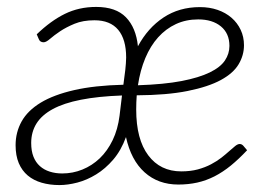

<svg xmlns="http://www.w3.org/2000/svg" viewBox="-20 -526 755 554"><path d="M557 -505.5Q584.5 -505.5 607.8 -497.5Q631 -489.5 648 -474.8Q665 -460 674.5 -439.8Q684 -419.5 684 -395.5Q684 -366.5 668.5 -340.5Q653 -314.5 617 -295Q581 -275.5 521.5 -263.5Q462 -251.5 374.5 -251Q373 -230.5 373 -210Q373 -124 407.8 -77.8Q442.5 -31.5 503 -31.5Q529.5 -31.5 550.8 -37.2Q572 -43 589 -52Q606 -61 618.8 -71Q631.5 -81 641.5 -90Q651.5 -99 658.8 -104.8Q666 -110.5 671.5 -110.5Q677.5 -110.5 682 -105.5L693 -92.5Q669 -67 646 -48.2Q623 -29.5 599 -17.2Q575 -5 549.2 0.8Q523.5 6.5 494.5 6.5Q436.5 6.5 397.2 -28.8Q358 -64 343.5 -130.5Q329.5 -92 306.8 -65.5Q284 -39 257.5 -22.8Q231 -6.5 203.2 0.8Q175.5 8 151.5 8Q123.5 8 100.2 1.2Q77 -5.5 60.2 -19.5Q43.5 -33.5 34.2 -55.2Q25 -77 25 -107Q25 -144.5 42.5 -175.8Q60 -207 97.5 -229.8Q135 -252.5 194 -266Q253 -279.5 336 -281.5L341.5 -324Q342.5 -334 343.2 -342.8Q344 -351.5 344 -360Q344 -412.5 321 -440Q298 -467.5 252.5 -467.5Q219.5 -467.5 195.2 -457.5Q171 -447.5 153.5 -435.8Q136 -424 124.5 -414Q113 -404 106 -404Q95.5 -404 92 -413L86 -427Q126.5 -466 167.2 -486Q208 -506 257.5 -506Q314.5 -506 343.5 -476Q372.5 -446 378 -392.5Q406.5 -445.5 451.8 -475.5Q497 -505.5 557 -505.5ZM332 -250.5Q263 -248 213.5 -238.2Q164 -228.5 132.2 -211.2Q100.5 -194 85.2 -169.5Q70 -145 70 -113.5Q70 -90.5 76.5 -74Q83 -57.5 95 -46.8Q107 -36 123.5 -30.8Q140 -25.5 159.5 -25.5Q190 -25.5 217.8 -36.8Q245.5 -48 267.8 -69.2Q290 -90.5 305 -121.5Q320 -152.5 325 -192.5ZM552 -470Q516.5 -470 487.5 -456.5Q458.5 -443 436.2 -418.2Q414 -393.5 399.2 -358.2Q384.5 -323 378 -280Q453.5 -282.5 504 -292.2Q554.5 -302 585.2 -317Q616 -332 629 -351.5Q642 -371 642 -393.5Q642 -429.5 617.5 -449.8Q593 -470 552 -470Z"/></svg>

Font: Lato Light
Style: Italic
Weight: 300
Italic angle: -7°
Designer: Lukasz Dziedzic
Foundry: Lukasz Dziedzic
Version: Version 1.104; Western+Polish opensource